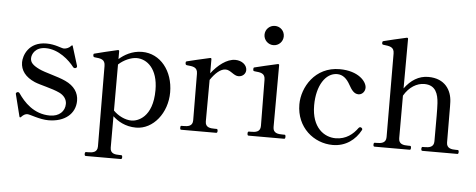

<svg xmlns="http://www.w3.org/2000/svg" viewBox="-58 -891 3154 1271"><g transform="rotate(5 1519.0 -255.5)"><path d="M99 8C113 -7 125 -14 140 -14C157 -14 222 14 281 14C390 14 459 -45 459 -131C459 -184 430 -228 369 -256C315 -281 233 -298 192 -318C149 -339 131 -357 131 -385C131 -411 152 -460 222 -460C308 -460 381 -394 414 -350C417 -347 421 -345 425 -345C427 -345 429 -345 431 -346C437 -349 439 -352 439 -356C439 -357 439 -360 438 -363L399 -489C397 -496 394 -495 389 -490C377 -476 358 -468 342 -468C325 -468 284 -491 225 -491C103 -491 74 -395 74 -354C74 -299 107 -257 169 -230C206 -214 285 -199 336 -175C368 -160 387 -134 387 -104C387 -55 350 -18 288 -18C179 -18 113 -93 76 -147C73 -152 69 -154 65 -154C63 -154 61 -154 59 -153C54 -151 51 -147 51 -143L52 -138L88 6C90 13 94 13 99 8Z M860 -491C793 -491 741 -459 708 -430V-482C708 -487 705 -490 699 -489C667 -482 558 -456 546 -452C541 -451 540 -448 540 -444C540 -438 540 -429 549 -428C591 -424 620 -421 620 -376L623 158C623 198 591 202 560 202H548C542 202 540 207 540 215C540 223 542 228 548 228H781C787 228 789 223 789 215C789 207 787 202 781 202H770C739 202 708 198 708 158V-50C739 -21 790 12 863 12C977 12 1068 -103 1068 -240C1068 -382 982 -491 860 -491ZM829 -32C787 -32 740 -55 708 -88V-394C742 -426 791 -447 828 -447C896 -447 970 -389 970 -247C970 -63 868 -32 829 -32Z M1479 -492C1423 -492 1364 -445 1321 -389V-483C1321 -488 1318 -491 1312 -490C1280 -483 1171 -458 1158 -454C1154 -452 1153 -450 1153 -445C1153 -439 1153 -430 1162 -429C1203 -425 1234 -423 1234 -378L1236 -69C1236 -29 1204 -26 1174 -26H1162C1156 -26 1155 -21 1155 -13C1155 -5 1156 0 1162 0H1395C1401 0 1403 -5 1403 -13C1403 -21 1401 -26 1395 -26H1383C1353 -26 1320 -29 1320 -69L1321 -345C1352 -391 1387 -423 1421 -423C1454 -423 1477 -386 1509 -386C1536 -386 1557 -406 1557 -431C1557 -464 1524 -492 1479 -492Z M1721 -611C1757 -611 1785 -640 1785 -675C1785 -711 1757 -739 1721 -739C1686 -739 1657 -711 1657 -675C1657 -640 1686 -611 1721 -611ZM1847 0C1852 0 1854 -5 1854 -14C1854 -22 1852 -27 1847 -27H1834C1804 -27 1770 -30 1770 -71L1771 -482C1771 -487 1768 -490 1762 -489C1730 -482 1621 -457 1608 -453C1603 -451 1603 -448 1603 -441C1603 -434 1603 -429 1612 -428C1653 -424 1683 -422 1683 -377L1686 -71C1686 -30 1653 -27 1622 -27H1610C1604 -27 1602 -22 1602 -14C1602 -5 1604 0 1610 0Z M2170 13C2257 13 2320 -37 2354 -101C2356 -104 2356 -105 2356 -108C2356 -112 2354 -115 2349 -118C2346 -120 2343 -120 2341 -120C2338 -120 2334 -118 2331 -114C2301 -72 2255 -33 2185 -33C2111 -33 2025 -88 2025 -238C2025 -370 2083 -457 2159 -457C2197 -457 2224 -433 2246 -393C2264 -361 2281 -336 2311 -336C2334 -336 2354 -357 2354 -383C2354 -424 2298 -491 2173 -491C2009 -491 1927 -349 1927 -236C1927 -83 2044 13 2170 13Z M2986 -26C2956 -26 2923 -30 2923 -70C2923 -70 2922 -183 2922 -268C2922 -296 2922 -321 2921 -339C2918 -415 2874 -491 2762 -491C2698 -491 2646 -457 2605 -401L2606 -730C2606 -735 2603 -738 2597 -737C2565 -730 2456 -705 2444 -701C2439 -699 2438 -697 2438 -692V-686C2438 -682 2441 -677 2447 -677C2488 -672 2519 -670 2519 -625L2521 -70C2521 -30 2489 -26 2458 -26H2447C2441 -26 2439 -21 2439 -13C2439 -5 2441 0 2447 0H2680C2687 0 2688 -5 2688 -13C2688 -21 2687 -26 2680 -26H2668C2637 -26 2605 -30 2605 -70V-353C2640 -413 2691 -442 2740 -442C2816 -442 2833 -383 2837 -323C2838 -306 2839 -275 2839 -240V-70C2839 -30 2807 -26 2777 -26H2765C2759 -26 2757 -21 2757 -13C2757 -5 2759 0 2765 0H2998C3003 0 3005 -5 3005 -13C3005 -21 3003 -26 2998 -26Z"/></g></svg>

Font: Shippori Mincho OTF Medium
Style: Regular
Weight: 500
Designer: FONTDASU
Foundry: FONTDASU / Google Inc. / but / Adobe
Version: Version 3.300;hotconv 1.0.109;makeotfexe 2.5.65596